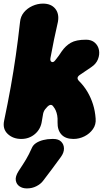

<svg xmlns="http://www.w3.org/2000/svg" viewBox="-36 -745 583 1064"><path d="M82 25Q36 25 6.5 -3Q-23 -31 -13 -77Q8 -177 23.5 -263.5Q39 -350 51.5 -437Q64 -524 75 -623Q78 -654 96.5 -676.5Q115 -699 143.5 -712Q172 -725 202 -725Q247 -725 270 -697Q293 -669 285 -624Q274 -576 263.5 -526Q253 -476 244 -426Q240 -407 250 -402Q260 -397 271 -412Q281 -424 289.5 -436Q298 -448 305 -459Q327 -491 356.5 -508Q386 -525 441 -525Q471 -525 489.5 -508.5Q508 -492 512.5 -467.5Q517 -443 507 -417Q497 -391 470 -373L408 -331Q383 -315 402 -296Q430 -268 449 -235.5Q468 -203 479.5 -166.5Q491 -130 494 -88Q497 -55 479 -29.5Q461 -4 432 10.5Q403 25 371 25Q327 25 304.5 0.5Q282 -24 283 -67Q284 -90 281 -105.5Q278 -121 273 -132.5Q268 -144 260 -154Q247 -174 226 -153L220 -146Q213 -139 209 -131.5Q205 -124 203 -115L196 -74Q190 -30 158 -2.5Q126 25 82 25ZM202 258Q189 275 165.5 287Q142 299 115 299H111Q89 299 72 287.5Q55 276 51.5 254.5Q48 233 67 203Q93 164 108.5 138Q124 112 140 76Q147 59 163.5 48Q180 37 203.5 31Q227 25 253 25H260Q288 25 303 40Q318 55 318.5 77.5Q319 100 302 124Q274 163 252 192Q230 221 202 258Z"/></svg>

Font: Winky Sans Black
Style: Italic
Weight: 900
Italic angle: -8.97852°
Designer: Simon Atzbach
Foundry: typofactur
Version: Version 1.205